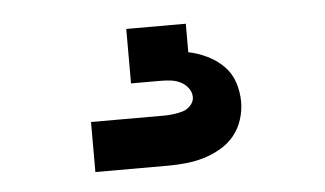

<svg xmlns="http://www.w3.org/2000/svg" viewBox="-30 -41 511 302"><g transform="rotate(-5 225.0 110.0)"><path d="M110 220V141H225Q233 141 240.5 140Q248 139 255 137Q262 135 267.5 129Q273 123 273 116Q273 108 268 101.5Q263 95 256 91.5Q249 88 241 87Q233 86 225 86H178V0H272V45Q287 48 301.5 55Q316 62 327 73Q338 84 343 99Q348 114 348 130Q348 144 343.5 158Q339 172 330 183Q321 194 308 201.5Q295 209 281.5 213Q268 217 253.5 218.5Q239 220 225 220Z"/></g></svg>

Font: Iosevka Etoile Extrabold
Style: Regular
Weight: 800
Designer: Belleve Invis
Foundry: Belleve Invis
Version: Version 22.1.2; ttfautohint (v1.8.4)